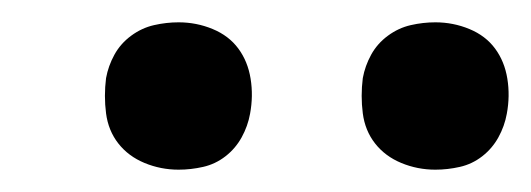

<svg xmlns="http://www.w3.org/2000/svg" viewBox="-20 -756 476 172"><path d="M370 -604Q354 -604 339.5 -610Q325 -616 316 -627.5Q307 -639 305 -654.5Q303 -670 305 -686Q307 -697 312.5 -707Q318 -717 327.5 -724Q337 -731 348 -733.5Q359 -736 370 -736Q386 -736 400.5 -730Q415 -724 423.5 -712.5Q432 -701 434.5 -685.5Q437 -670 434 -654Q432 -643 426.5 -633Q421 -623 412 -616Q403 -609 392 -606.5Q381 -604 370 -604ZM140 -604Q124 -604 109.5 -610Q95 -616 86 -627.5Q77 -639 75 -654.5Q73 -670 75 -686Q77 -697 82.5 -707Q88 -717 97.5 -724Q107 -731 118 -733.5Q129 -736 140 -736Q156 -736 170.5 -730Q185 -724 193.5 -712.5Q202 -701 204.5 -685.5Q207 -670 204 -654Q202 -643 196.5 -633Q191 -623 182 -616Q173 -609 162 -606.5Q151 -604 140 -604Z"/></svg>

Font: Iosevka Aile Medium Oblique
Style: Regular
Weight: 500
Italic angle: -9°
Designer: Belleve Invis
Foundry: Belleve Invis
Version: Version 31.1.0; ttfautohint (v1.8.4)